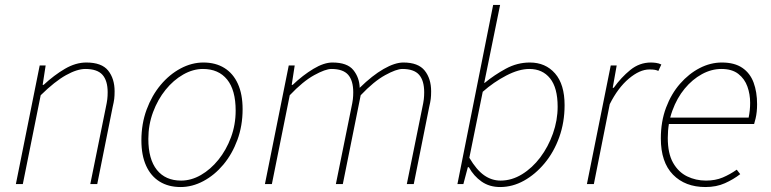

<svg xmlns="http://www.w3.org/2000/svg" viewBox="-20 -742 3108 774"><path d="M44 0 140 -478H164L152 -400H156Q198 -439 241.5 -464.5Q285 -490 328 -490Q390 -490 416 -457.5Q442 -425 442 -374Q442 -356 440.5 -343.5Q439 -331 434 -310L372 0H344L406 -306Q411 -329 412.5 -342Q414 -355 414 -370Q414 -417 393 -440.5Q372 -464 324 -464Q291 -464 246 -439Q201 -414 144 -358L72 0Z M708 12Q659 12 623.5 -10Q588 -32 569 -74Q550 -116 550 -176Q550 -243 571 -300Q592 -357 627.5 -399.5Q663 -442 708 -466Q753 -490 800 -490Q849 -490 884.5 -468Q920 -446 939 -404Q958 -362 958 -302Q958 -235 937 -178Q916 -121 880.5 -78.5Q845 -36 800 -12Q755 12 708 12ZM710 -14Q751 -14 790 -36.5Q829 -59 860.5 -98Q892 -137 911 -188Q930 -239 930 -296Q930 -379 895.5 -421.5Q861 -464 798 -464Q758 -464 718.5 -441.5Q679 -419 647.5 -380Q616 -341 597 -290Q578 -239 578 -182Q578 -100 612.5 -57Q647 -14 710 -14Z M1048 0 1144 -478H1168L1156 -400H1160Q1201 -439 1243.5 -464.5Q1286 -490 1320 -490Q1380 -490 1404.5 -459.5Q1429 -429 1430 -388Q1481 -438 1526.5 -464Q1572 -490 1606 -490Q1666 -490 1692 -457.5Q1718 -425 1718 -374Q1718 -356 1716.5 -343.5Q1715 -331 1710 -310L1648 0H1620L1682 -306Q1687 -329 1688.5 -342Q1690 -355 1690 -370Q1690 -417 1669.5 -440.5Q1649 -464 1602 -464Q1578 -464 1532.5 -439Q1487 -414 1434 -358L1362 0H1334L1396 -306Q1401 -329 1402.5 -342Q1404 -355 1404 -370Q1404 -417 1383.5 -440.5Q1363 -464 1316 -464Q1292 -464 1246.5 -439Q1201 -414 1148 -358L1076 0Z M1996 12Q1953 12 1921.5 -10Q1890 -32 1870 -68H1866L1848 0H1824L1968 -722H1996L1952 -506L1932 -408H1934Q1973 -440 2019 -465Q2065 -490 2116 -490Q2179 -490 2217.5 -446Q2256 -402 2256 -318Q2256 -249 2234.5 -189Q2213 -129 2175.5 -84Q2138 -39 2092 -13.5Q2046 12 1996 12ZM1998 -14Q2043 -14 2084.5 -39.5Q2126 -65 2158 -107.5Q2190 -150 2209 -203.5Q2228 -257 2228 -312Q2228 -388 2197.5 -426Q2167 -464 2114 -464Q2072 -464 2021 -437.5Q1970 -411 1926 -372L1872 -106Q1901 -57 1931.5 -35.5Q1962 -14 1998 -14Z M2346 0 2442 -478H2466L2450 -388H2454Q2484 -430 2521 -460Q2558 -490 2604 -490Q2613 -490 2624.5 -488.5Q2636 -487 2646 -482L2634 -456Q2628 -459 2620 -460.5Q2612 -462 2598 -462Q2559 -462 2515 -425Q2471 -388 2438 -322L2374 0Z M2824 12Q2742 12 2693 -38Q2644 -88 2644 -184Q2644 -252 2665 -308Q2686 -364 2721.5 -404.5Q2757 -445 2800.5 -467.5Q2844 -490 2890 -490Q2941 -490 2972.5 -468.5Q3004 -447 3018 -409Q3032 -371 3032 -322Q3032 -306 3030.5 -291.5Q3029 -277 3026 -264.5Q3023 -252 3020 -242H2668L2674 -268H2998Q3001 -283 3002.5 -297.5Q3004 -312 3004 -328Q3004 -362 2993 -393Q2982 -424 2956.5 -444Q2931 -464 2888 -464Q2848 -464 2809.5 -443Q2771 -422 2740 -384.5Q2709 -347 2690.5 -296Q2672 -245 2672 -186Q2672 -123 2693.5 -85.5Q2715 -48 2750 -31Q2785 -14 2826 -14Q2864 -14 2893.5 -26.5Q2923 -39 2950 -58L2964 -40Q2937 -19 2902.5 -3.5Q2868 12 2824 12Z"/></svg>

Font: Source Sans 3 VF
Style: Italic
Weight: 200
Italic angle: -11°
Designer: Paul D. Hunt
Foundry: Adobe Systems Incorporated
Version: Version 3.042;hotconv 1.0.118;makeotfexe 2.5.65603